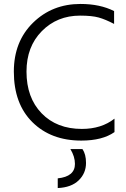

<svg xmlns="http://www.w3.org/2000/svg" viewBox="-20 -703 639 971"><path d="M559 -35Q498 8 391 8Q238 8 144 -85Q50 -178 50 -341Q50 -493 147 -588Q244 -683 387 -683Q486 -683 557 -647V-582Q513 -605 479 -614.5Q445 -624 385 -624Q269 -624 191.5 -545.5Q114 -467 114 -341Q114 -209 190.5 -130Q267 -51 394 -51Q493 -51 559 -103ZM415 121Q415 173 378 209Q341 245 272 248V199Q359 190 359 126Q359 89 336 51H397Q415 77 415 121Z"/></svg>

Font: Hind Vadodara Light
Style: Regular
Weight: 300
Designer: Hitesh Malaviya
Foundry: Indian Type Foundry
Version: Version 1.000;PS 1.0;hotconv 1.0.86;makeotf.lib2.5.63406; tt